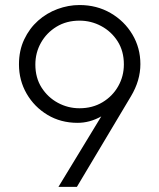

<svg xmlns="http://www.w3.org/2000/svg" viewBox="-20 -724 615 744"><path d="M278 0H206.5L372.5 -273Q328 -248 280.5 -248Q215.5 -248 164.2 -278.8Q113 -309.5 83.2 -361Q53.5 -412.5 53.5 -474.5Q53.5 -528.5 73.8 -571.2Q94 -614 127.5 -643.8Q161 -673.5 203 -689Q245 -704.5 288 -704.5Q355 -704.5 408.5 -673.5Q462 -642.5 493 -590.5Q524 -538.5 524 -475.5Q524 -412 487.5 -351ZM288 -304.5Q338.5 -304.5 377.2 -327.8Q416 -351 438 -389.8Q460 -428.5 460 -474.5Q460 -526 435.8 -564Q411.5 -602 372.2 -623Q333 -644 288 -644Q237.5 -644 199 -620.5Q160.5 -597 138.8 -558.5Q117 -520 117 -474Q117 -422.5 141.2 -384.5Q165.5 -346.5 204.5 -325.5Q243.5 -304.5 288 -304.5Z"/></svg>

Font: Acari Sans Neue
Style: Regular
Weight: 400
Designer: Alfredo Marco Pradil (font), Cristiano Sobral (main changes)
Foundry: Hanken Design Co. (font), Cristiano Sobral (main changes)
Version: Version 2.459;March 19, 2022;FontCreator 14.0.0.2808 64-bit;